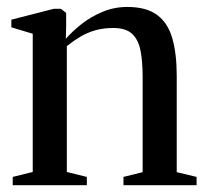

<svg xmlns="http://www.w3.org/2000/svg" viewBox="-20 -546 610 566"><path d="M76.5 -39V-446.5L13.5 -465.5V-488L138.5 -520H159.5L175 -508V-468L174 -431.5Q192.5 -453 220 -474.8Q247.5 -496.5 282 -511Q316.5 -525.5 355 -525.5Q412 -525.5 443.8 -501.5Q475.5 -477.5 488.2 -432.2Q501 -387 501 -322.5V-38.5L559.5 -24.5V0H344V-24.5L400.5 -38.5V-320Q400.5 -364.5 394.2 -396.8Q388 -429 369.5 -446.2Q351 -463.5 314.5 -463.5Q285 -463.5 261.2 -456.8Q237.5 -450 217.2 -438Q197 -426 177 -410V-39L236 -24.5V0H17.5V-24.5Z"/></svg>

Font: Merriweather 120pt
Style: Regular
Weight: 400
Version: Version 2.100